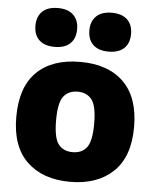

<svg xmlns="http://www.w3.org/2000/svg" viewBox="-56 -849 731 906"><g transform="rotate(5 309.5 -396.0)"><path d="M309.5 10.5Q180.5 10.5 105.5 -61Q30.5 -132.5 30.5 -272.5Q30.5 -414.5 103.5 -486Q176.5 -557.5 309.5 -557.5Q442 -557.5 515.2 -485.2Q588.5 -413 588.5 -273.5Q588.5 -132.5 513.5 -61Q438.5 10.5 309.5 10.5ZM309.5 -130Q353.5 -130 376.5 -160Q399.5 -190 399.5 -272.5Q399.5 -356.5 376 -386.5Q352.5 -416.5 309.5 -416.5Q266 -416.5 242.5 -386.8Q219 -357 219 -273.5Q219 -190 242.2 -160Q265.5 -130 309.5 -130ZM437 -617.5Q389 -617.5 363.8 -641.8Q338.5 -666 338.5 -709.5Q338.5 -752.5 363.8 -777Q389 -801.5 437 -801.5Q485.5 -801.5 510.8 -777Q536 -752.5 536 -709.5Q536 -666 510.8 -641.8Q485.5 -617.5 437 -617.5ZM182 -617.5Q133.5 -617.5 108.2 -641.8Q83 -666 83 -709.5Q83 -752.5 108.2 -777Q133.5 -801.5 182 -801.5Q230 -801.5 255.2 -777Q280.5 -752.5 280.5 -709.5Q280.5 -666 255.2 -641.8Q230 -617.5 182 -617.5Z"/></g></svg>

Font: Encode Sans XBd
Style: Regular
Weight: 800
Designer: Multiple Designers
Foundry: Impallari Type
Version: Version 3.002; ttfautohint (v1.8.3) -l 8 -r 50 -G 200 -x 14 